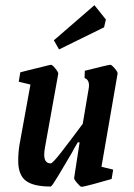

<svg xmlns="http://www.w3.org/2000/svg" viewBox="-20 -709 516 738"><path d="M432 -426 370 -68 415 -57 409 -21Q379 -12 339.5 -1.5Q300 9 293 9Q289 9 276.5 -5.5Q264 -20 265 -25L286 -162H279Q261 -132 257 -123Q229 -75 204 -33.5Q179 8 175 8Q108 8 79 -14.5Q50 -37 50 -91Q50 -123 55 -153L97 -384L52 -395L58 -431L93 -440Q111 -444 142 -452Q173 -460 176 -460Q181 -460 192.5 -446Q204 -432 204 -426L153 -143Q150 -127 150 -114Q150 -81 175 -81Q182 -81 214 -122Q246 -163 298 -233L321 -369Q322 -374 322 -381Q322 -403 305 -409L306 -437Q397 -460 404 -460Q409 -460 421 -446Q433 -432 432 -426ZM187 -554 343 -689 387 -634 380 -604 207 -519Z"/></svg>

Font: Grenze Medium
Style: Italic
Weight: 500
Italic angle: -10°
Designer: Renata Polastri
Foundry: Omnibus-Type
Version: Version 1.002; ttfautohint (v1.8)